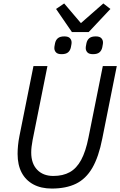

<svg xmlns="http://www.w3.org/2000/svg" viewBox="-20 -1081 697 1113"><path d="M174 -698H255L169 -269Q165 -247 163 -230.5Q161 -214 161 -197Q161 -133 195.5 -97Q230 -61 289 -61Q345 -61 384.5 -83Q424 -105 450.5 -154Q477 -203 493 -284L576 -698H657L573 -278Q552 -171 515 -107.5Q478 -44 420.5 -16Q363 12 280 12Q218 12 173.5 -12Q129 -36 105.5 -80.5Q82 -125 82 -189Q82 -212 84.5 -238Q87 -264 93 -294ZM494 -895H397L305 -1029L352 -1061L449 -947L579 -1061L620 -1029ZM337 -767Q314 -767 304.5 -777.5Q295 -788 295 -802Q295 -805 295.5 -810.5Q296 -816 299 -830Q303 -849 315.5 -859.5Q328 -870 353 -870Q376 -870 385.5 -859.5Q395 -849 395 -835Q395 -832 394.5 -826.5Q394 -821 391 -807Q387 -788 374.5 -777.5Q362 -767 337 -767ZM519 -767Q496 -767 486.5 -777.5Q477 -788 477 -802Q477 -805 477.5 -810.5Q478 -816 481 -830Q485 -849 497.5 -859.5Q510 -870 535 -870Q558 -870 567.5 -859.5Q577 -849 577 -835Q577 -832 576.5 -826.5Q576 -821 573 -807Q569 -788 556.5 -777.5Q544 -767 519 -767Z"/></svg>

Font: IBM Plex Sans Var
Style: Italic
Weight: 400
Italic angle: -11.31°
Designer: Mike Abbink, Paul van der Laan, Pieter van Rosmalen
Foundry: Bold Monday
Version: Version 1.001